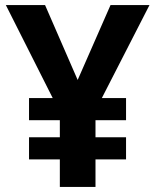

<svg xmlns="http://www.w3.org/2000/svg" viewBox="-20 -734 612 754"><path d="M285 -420 414 -714H567L380 -349H475V-262H355V-195H475V-108H355V0H215V-108H94V-195H215V-262H94V-349H187L3 -714H157Z"/></svg>

Font: Noto Sans Thai
Style: Bold
Weight: 700
Designer: Monotype Design Team
Foundry: Monotype Imaging Inc.
Version: Version 2.001